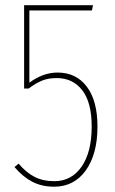

<svg xmlns="http://www.w3.org/2000/svg" viewBox="-20 -701 439 731"><path d="M334 -681.2 330.1 -661.1H91.8V-386.2Q144 -424.8 199.2 -424.8Q270 -424.8 310.5 -371.1Q351.1 -317.4 351.1 -219.2Q351.1 -114.3 306.6 -52.2Q262.2 9.8 186 9.8Q139.2 9.8 103 -9Q66.9 -27.8 35.2 -64.9L50.8 -78.1Q79.1 -44.4 111.3 -27.8Q143.6 -11.2 187 -11.2Q252.4 -11.2 290.8 -66.7Q329.1 -122.1 329.1 -219.2Q329.1 -311 293.2 -357.4Q257.3 -403.8 195.8 -403.8Q164.6 -403.8 141.1 -394.5Q117.7 -385.3 88.9 -363.8H71.8V-681.2Z"/></svg>

Font: Fira Sans Compressed Thin
Style: Regular
Weight: 100
Width: 1
Designer: Carrois Corporate & Edenspiekermann AG
Foundry: Carrois Corporate GbR & Edenspiekermann AG
Version: Version 4.203;PS 004.203;hotconv 1.0.88;makeotf.lib2.5.64775